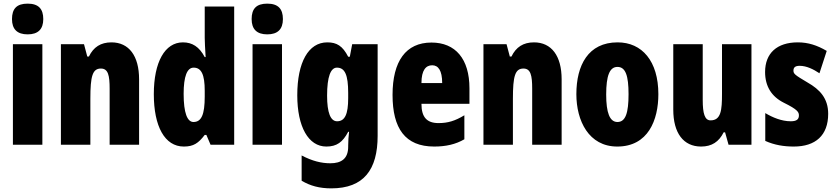

<svg xmlns="http://www.w3.org/2000/svg" viewBox="-20 -796 4599 1056"><path d="M132 -776C72 -776 46 -748 46 -691C46 -635 75 -607 132 -607C189 -607 218 -635 218 -691C218 -747 192 -776 132 -776ZM213 -553H51V0H213Z M593 -563C534 -563 494 -537 469 -485H460L442 -553H315V0H477V-253C477 -378 489 -419 535 -419C575 -419 583 -381 583 -308V0H745V-360C745 -489 689 -563 593 -563Z M991 10C1044 10 1071 -8 1106 -54H1115L1138 0H1268V-760H1106V-588C1106 -567 1108 -532 1111 -482H1106C1076 -539 1037 -563 986 -563C887 -563 826 -455 826 -278C826 -101 886 10 991 10ZM1044 -125C1010 -125 990 -175 990 -280C990 -376 1009 -424 1045 -424C1088 -424 1106 -385 1106 -297V-265C1106 -166 1088 -125 1044 -125Z M1450 -776C1390 -776 1364 -748 1364 -691C1364 -635 1393 -607 1450 -607C1507 -607 1536 -635 1536 -691C1536 -747 1510 -776 1450 -776ZM1531 -553H1369V0H1531Z M1780 -563C1676 -563 1615 -453 1615 -272C1615 -99 1676 10 1775 10C1832 10 1865 -14 1895 -71H1900C1897 -51 1895 -17 1895 5V11C1895 78 1856 102 1797 102C1748 102 1698 90 1639 59V198C1686 226 1737 240 1802 240C1981 240 2057 137 2057 -49V-553H1917L1904 -484H1895C1864 -544 1832 -563 1780 -563ZM1833 -424C1877 -424 1895 -384 1895 -285V-256C1895 -168 1877 -129 1834 -129C1798 -129 1779 -176 1779 -270C1779 -375 1799 -424 1833 -424Z M2353 -562C2212 -562 2139 -459 2139 -274C2139 -90 2208 10 2368 10C2432 10 2486 -2 2534 -30V-162C2483 -131 2443 -119 2392 -119C2328 -119 2298 -151 2298 -225H2562V-310C2562 -472 2485 -562 2353 -562ZM2357 -437C2390 -437 2412 -409 2412 -339H2298C2298 -411 2323 -437 2357 -437Z M2917 -563C2858 -563 2818 -537 2793 -485H2784L2766 -553H2639V0H2801V-253C2801 -378 2813 -419 2859 -419C2899 -419 2907 -381 2907 -308V0H3069V-360C3069 -489 3013 -563 2917 -563Z M3601 -278C3601 -460 3511 -563 3377 -563C3215 -563 3150 -437 3150 -278C3150 -132 3218 10 3375 10C3545 10 3601 -136 3601 -278ZM3314 -276C3314 -380 3333 -428 3376 -428C3421 -428 3437 -379 3437 -278C3437 -176 3421 -125 3376 -125C3333 -125 3314 -177 3314 -276Z M4113 -553H3951V-280C3951 -191 3946 -134 3888 -134C3856 -134 3845 -172 3845 -246V-553H3683V-193C3683 -64 3739 10 3836 10C3895 10 3934 -16 3960 -68H3968L3987 0H4113Z M4535 -170C4535 -255 4489 -304 4422 -342C4351 -384 4344 -390 4344 -408C4344 -426 4355 -434 4378 -434C4416 -434 4454 -415 4487 -393L4527 -516C4474 -547 4425 -563 4368 -563C4253 -563 4188 -503 4188 -400C4188 -322 4223 -265 4291 -231C4368 -193 4374 -179 4374 -161C4374 -138 4359 -129 4329 -129C4279 -129 4229 -150 4189 -174V-21C4240 2 4292 10 4346 10C4465 10 4535 -51 4535 -170Z"/></svg>

Font: Noto Sans Telugu ExtraCondensed Black
Style: Regular
Weight: 900
Width: 2
Designer: Jelle Bosma - Monotype Design Team
Foundry: Monotype Imaging Inc.
Version: Version 2.005